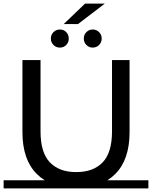

<svg xmlns="http://www.w3.org/2000/svg" viewBox="-25 -1032 840 1061"><path d="M395 8Q257 8 178 -71Q99 -150 99 -302V-700H199V-306Q199 -189 250.5 -135Q302 -81 396 -81Q491 -81 542.5 -135Q594 -189 594 -306V-700H691V-302Q691 -150 612.5 -71Q534 8 395 8ZM-5 9V-36H795V9ZM487 -769Q467 -769 452.5 -783.5Q438 -798 438 -819Q438 -840 452.5 -854.5Q467 -869 487 -869Q508 -869 522.5 -854.5Q537 -840 537 -819Q537 -798 522.5 -783.5Q508 -769 487 -769ZM306 -769Q285 -769 270.5 -783.5Q256 -798 256 -819Q256 -840 270.5 -854.5Q285 -869 306 -869Q327 -869 341 -854.5Q355 -840 355 -819Q355 -798 341 -783.5Q327 -769 306 -769ZM327 -899 445 -1012H554L406 -899Z"/></svg>

Font: Montserrat Underline Thin Medium
Style: Regular
Weight: 500
Version: Version 9.000